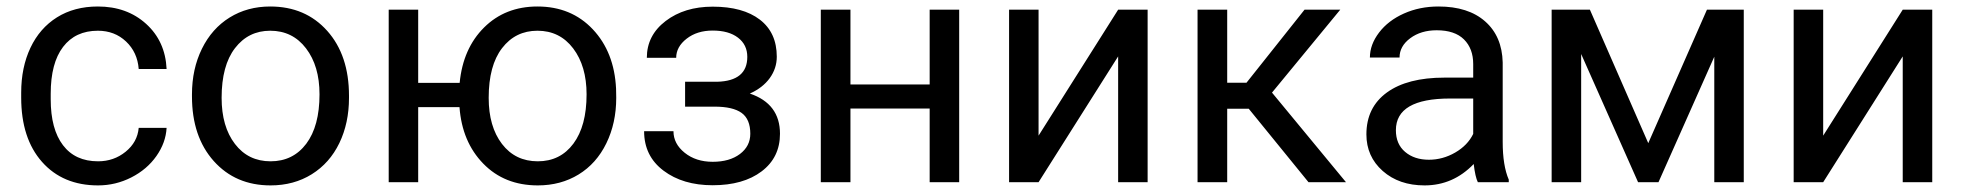

<svg xmlns="http://www.w3.org/2000/svg" viewBox="-20 -558 6014 588"><path d="M280.3 -64Q328.6 -64 364.7 -93.3Q400.9 -122.6 404.8 -166.5H490.2Q487.8 -121.1 459 -80.1Q430.2 -39.1 382.1 -14.6Q334 9.8 280.3 9.8Q172.4 9.8 108.6 -62.3Q44.9 -134.3 44.9 -259.3V-274.4Q44.9 -351.6 73.2 -411.6Q101.6 -471.7 154.5 -504.9Q207.5 -538.1 279.8 -538.1Q368.7 -538.1 427.5 -484.9Q486.3 -431.6 490.2 -346.7H404.8Q400.9 -397.9 366 -430.9Q331.1 -463.9 279.8 -463.9Q210.9 -463.9 173.1 -414.3Q135.3 -364.7 135.3 -271V-253.9Q135.3 -162.6 172.9 -113.3Q210.4 -64 280.3 -64Z M567.9 -269Q567.9 -346.7 598.4 -408.7Q628.9 -470.7 683.3 -504.4Q737.8 -538.1 807.6 -538.1Q915.5 -538.1 982.2 -463.4Q1048.8 -388.7 1048.8 -264.6V-258.3Q1048.8 -181.2 1019.3 -119.9Q989.7 -58.6 934.8 -24.4Q879.9 9.8 808.6 9.8Q701.2 9.8 634.5 -64.9Q567.9 -139.6 567.9 -262.7ZM658.7 -258.3Q658.7 -170.4 699.5 -117.2Q740.2 -64 808.6 -64Q877.4 -64 918 -117.9Q958.5 -171.9 958.5 -269Q958.5 -356 917.2 -409.9Q876 -463.9 807.6 -463.9Q740.7 -463.9 699.7 -410.6Q658.7 -357.4 658.7 -258.3Z M1260.7 -304.2H1387.7Q1397.9 -409.7 1462.6 -473.9Q1527.3 -538.1 1626 -538.1Q1729.5 -538.1 1795.4 -468.3Q1861.3 -398.4 1866.7 -286.6L1867.2 -258.3Q1867.2 -181.2 1836.9 -119.1Q1806.6 -57.1 1752 -23.7Q1697.3 9.8 1627 9.8Q1524.9 9.8 1460 -56.9Q1395 -123.5 1387.2 -230H1260.7V0H1170.4V-528.3H1260.7ZM1476.6 -258.3Q1476.6 -170.4 1517.3 -117.2Q1558.1 -64 1627 -64Q1695.8 -64 1736.1 -118.2Q1776.4 -172.4 1776.4 -269Q1776.4 -355.5 1735.4 -409.7Q1694.3 -463.9 1626 -463.9Q1558.6 -463.9 1517.6 -410.6Q1476.6 -357.4 1476.6 -258.3Z M2268.6 -383.8Q2268.6 -420.9 2240.2 -442.6Q2211.9 -464.4 2162.6 -464.4Q2114.7 -464.4 2082.8 -439.5Q2050.8 -414.6 2050.8 -380.9H1960.9Q1960.9 -449.7 2018.6 -493.7Q2076.2 -537.6 2162.6 -537.6Q2255.4 -537.6 2307.1 -497.8Q2358.9 -458 2358.9 -384.3Q2358.9 -348.6 2337.4 -318.8Q2315.9 -289.1 2276.4 -271.5Q2368.7 -240.2 2368.7 -148.4Q2368.7 -75.7 2312.5 -33.2Q2256.3 9.3 2162.6 9.3Q2071.3 9.3 2012 -35.4Q1952.6 -80.1 1952.6 -156.2H2042.5Q2042.5 -117.7 2076.9 -90.1Q2111.3 -62.5 2162.6 -62.5Q2214.4 -62.5 2246.1 -86.4Q2277.8 -110.4 2277.8 -148.4Q2277.8 -192.9 2251.2 -212.2Q2224.6 -231.4 2168.5 -231.4H2078.1V-307.6H2176.3Q2268.6 -310.1 2268.6 -383.8Z M2917.5 0H2827.1V-225.6H2584.5V0H2493.7V-528.3H2584.5V-299.3H2827.1V-528.3H2917.5Z M3404.3 -528.3H3494.6V0H3404.3V-385.3L3160.6 0H3070.3V-528.3H3160.6V-142.6Z M3804.2 -225.1H3738.3V0H3647.5V-528.3H3738.3V-304.7H3797.4L3975.1 -528.3H4084.5L3875.5 -274.4L4102.1 0H3987.3Z M4505.9 0Q4498 -15.6 4493.2 -55.7Q4430.2 9.8 4342.8 9.8Q4264.6 9.8 4214.6 -34.4Q4164.6 -78.6 4164.6 -146.5Q4164.6 -229 4227.3 -274.7Q4290 -320.3 4403.8 -320.3H4491.7V-361.8Q4491.7 -409.2 4463.4 -437.3Q4435.1 -465.3 4379.9 -465.3Q4331.5 -465.3 4298.8 -440.9Q4266.1 -416.5 4266.1 -381.8H4175.3Q4175.3 -421.4 4203.4 -458.3Q4231.4 -495.1 4279.5 -516.6Q4327.6 -538.1 4385.3 -538.1Q4476.6 -538.1 4528.3 -492.4Q4580.1 -446.8 4582 -366.7V-123.5Q4582 -50.8 4600.6 -7.8V0ZM4356 -68.8Q4398.4 -68.8 4436.5 -90.8Q4474.6 -112.8 4491.7 -147.9V-256.3H4420.9Q4254.9 -256.3 4254.9 -159.2Q4254.9 -116.7 4283.2 -92.8Q4311.5 -68.8 4356 -68.8Z M5027.8 -119.6 5207.5 -528.3H5320.3V0H5230V-384.3L5059.1 0H4996.6L4822.3 -392.6V0H4731.9V-528.3H4849.1Z M5807.1 -528.3H5897.5V0H5807.1V-385.3L5563.5 0H5473.1V-528.3H5563.5V-142.6Z"/></svg>

Font: Roboto
Style: Regular
Weight: 400
Designer: Google
Version: Version 2.001047; 2015